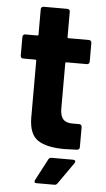

<svg xmlns="http://www.w3.org/2000/svg" viewBox="-57 -687 494 896"><g transform="rotate(5 190.0 -238.5)"><path d="M335 -401H239Q234 -401 234 -396V-184Q234 -151 247.5 -135Q261 -119 291 -119H324Q329 -119 332.5 -115.5Q336 -112 336 -107V-12Q336 -1 324 1Q282 3 264 3Q181 3 140 -24.5Q99 -52 98 -128V-396Q98 -401 93 -401H36Q31 -401 27.5 -404.5Q24 -408 24 -413V-502Q24 -507 27.5 -510.5Q31 -514 36 -514H93Q98 -514 98 -519V-638Q98 -643 101.5 -646.5Q105 -650 110 -650H222Q227 -650 230.5 -646.5Q234 -643 234 -638V-519Q234 -514 239 -514H335Q340 -514 343.5 -510.5Q347 -507 347 -502V-413Q347 -408 343.5 -404.5Q340 -401 335 -401ZM141 159 194 58Q198 49 209 49H310Q317 49 319.5 53.5Q322 58 318 64L247 165Q242 173 233 173H149Q142 173 140 169Q138 165 141 159Z"/></g></svg>

Font: UMi
Style: Bold
Weight: 700
Designer: Peter Middis
Foundry: We Are UMi
Version: Version 1.0